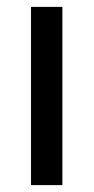

<svg xmlns="http://www.w3.org/2000/svg" viewBox="-20 -537 272 557"><path d="M70 0V-517H161V0Z"/></svg>

Font: Bricolage Grotesque 36pt
Style: Regular
Weight: 400
Designer: Mathieu Triay
Foundry: Atelier Triay
Version: Version 1.001;gftools[0.9.33.dev8+g029e19f]